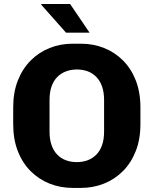

<svg xmlns="http://www.w3.org/2000/svg" viewBox="-20 -908 750 938"><path d="M335 10Q275 10 222.2 -11Q169.5 -32 129.5 -72Q89.5 -112 67 -169.8Q44.5 -227.5 44.5 -301V-383.5Q44.5 -457 67.2 -514.8Q90 -572.5 130 -612.5Q170 -652.5 222.5 -673.5Q275 -694.5 334.5 -694.5H375.5Q436 -694.5 488.5 -673.5Q541 -652.5 581 -612.5Q621 -572.5 643.5 -514.8Q666 -457 666 -383.5V-301Q666 -227.5 643.2 -169.8Q620.5 -112 580.5 -72Q540.5 -32 488 -11Q435.5 10 376 10ZM355 -116Q384 -116 408 -125Q432 -134 450.2 -152.2Q468.5 -170.5 478.5 -198.5Q488.5 -226.5 488.5 -265.5V-418.5Q488.5 -457.5 478.5 -485.8Q468.5 -514 450.2 -532.5Q432 -551 408 -559.8Q384 -568.5 355.5 -568.5Q327.5 -568.5 303 -559.5Q278.5 -550.5 260.2 -532.2Q242 -514 232 -486Q222 -458 222 -419V-266Q222 -227 232 -198.8Q242 -170.5 260.2 -152Q278.5 -133.5 302.8 -124.8Q327 -116 355 -116ZM302.5 -748.5 181 -885.5 182 -888.5H322.5L417.5 -748.5Z"/></svg>

Font: Chivo Medium
Style: Regular
Weight: 500
Designer: Hector Gatti
Foundry: Omnibus-Type
Version: Version 2.002